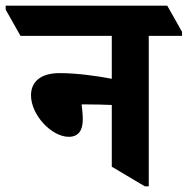

<svg xmlns="http://www.w3.org/2000/svg" viewBox="-84 -646 660 675"><path d="M158 -165C191 -165 207 -187 207 -225C207 -243 205 -263 203 -279C207 -279 210 -279 214 -279C251 -279 282 -278 309 -277V-60L425 9H439V-520H556V-534L504 -626H-64V-612L-12 -520H309V-369C259 -379 183 -389 126 -389C62 -389 25 -361 25 -311C25 -242 97 -165 158 -165Z"/></svg>

Font: Noto Serif Devanagari Condensed ExtraBold
Style: Regular
Weight: 800
Width: 3
Designer: Universal Thirst, Indian Type Foundry and the Monotype Design Team
Foundry: Monotype Imaging Inc.
Version: Version 2.004